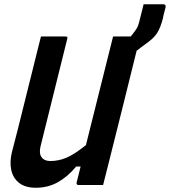

<svg xmlns="http://www.w3.org/2000/svg" viewBox="-20 -872 801 905"><path d="M149 13Q99 13 70 -10Q41 -33 33 -71Q25 -109 36 -154Q65 -265 92.5 -377Q120 -489 148 -600Q154 -625 160.5 -650Q167 -675 173 -700H289Q301 -700 297 -689L171 -182Q163 -149 176 -131Q189 -113 217 -113Q256 -113 293 -128.5Q330 -144 385 -188Q417 -316 449 -444Q481 -572 513 -700H596Q600 -705 605 -711Q610 -717 617 -727Q625 -738 629 -747Q633 -756 637 -772L657 -852H748Q764 -852 760 -836Q759 -830 754.5 -814.5Q750 -799 748 -786Q737 -743 722 -718.5Q707 -694 675 -671Q661 -661 648.5 -651.5Q636 -642 624 -633Q592 -502 559 -370.5Q526 -239 493 -107Q486 -79 479 -51.5Q472 -24 466 0H349Q344 0 342 -3.5Q340 -7 341 -11Q350 -47 360 -87H339Q299 -39 252.5 -13Q206 13 149 13Z"/></svg>

Font: Recursive Mn Lnr St SmB
Style: Italic
Weight: 600
Italic angle: -15°
Monospace: yes
Version: Version 1.079;hotconv 1.0.112;makeotfexe 2.5.65598; ttfautoh